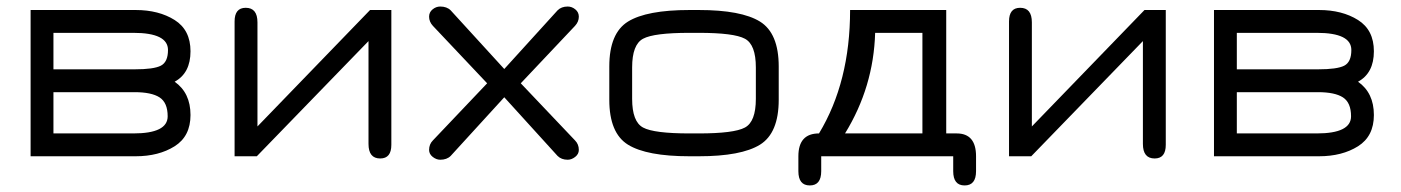

<svg xmlns="http://www.w3.org/2000/svg" viewBox="-20 -481 4311 591"><path d="M74.2 -450.2V0H397.5C445 0 485 -10.3 517.6 -30.8C550.1 -51.3 566.4 -83.3 566.4 -127C566.4 -172.5 550.1 -206.7 517.6 -229.5C550.1 -247.1 566.4 -278.3 566.4 -323.2C566.4 -366.9 550.1 -398.9 517.6 -419.4C485 -439.9 445 -450.2 397.5 -450.2ZM394.5 -197.3C429 -197.3 454.6 -191.9 471.2 -181.2C487.8 -170.4 496.1 -151 496.1 -123C496.1 -87.9 460.9 -70.3 390.6 -70.3H144.5V-197.3ZM390.6 -379.9C461.6 -379.9 497.1 -362.3 497.1 -327.1C497.1 -302.4 489.7 -286.3 475.1 -278.8C460.4 -271.3 433.6 -267.6 394.5 -267.6H144.5V-379.9Z M1184.6 -450.2H1119.1L772.5 -91.8V-412.1C772.5 -442.1 760.4 -457 736.3 -457C713.5 -457 702.1 -443 702.1 -415V0H770.5L1114.3 -354.5V-38.1C1114.3 -8.1 1126.3 6.8 1150.4 6.8C1173.2 6.8 1184.6 -7.2 1184.6 -35.2Z M1761.7 -19.5C1761.7 -31.2 1757.8 -41 1750 -48.8L1583 -224.6L1750 -401.4C1757.8 -409.8 1761.7 -419.3 1761.7 -429.7C1761.7 -438.8 1758.1 -446.3 1751 -452.1C1743.8 -458 1736 -460.9 1727.5 -460.9C1714.5 -460.9 1704.1 -457 1696.3 -449.2L1532.2 -268.6L1367.2 -449.2C1359.4 -457 1348.6 -460.9 1335 -460.9C1326.5 -460.9 1318.7 -458 1311.5 -452.1C1304.4 -446.3 1300.8 -438.8 1300.8 -429.7C1300.8 -419.3 1304.7 -409.8 1312.5 -401.4L1479.5 -224.6L1312.5 -48.8C1304.7 -41 1300.8 -31.2 1300.8 -19.5C1300.8 -11.1 1304.5 -3.9 1312 2C1319.5 7.8 1327.1 10.7 1335 10.7C1348.6 10.7 1359.4 6.8 1367.2 -1L1532.2 -181.6L1696.3 -1C1704.1 6.8 1714.5 10.7 1727.5 10.7C1735.4 10.7 1743 7.8 1750.5 2C1758 -3.9 1761.7 -11.1 1761.7 -19.5Z M2130.9 0C2218.1 0 2280.9 -11.9 2319.3 -35.6C2357.7 -59.4 2377 -105.5 2377 -173.8V-276.4C2377 -344.7 2357.7 -390.8 2319.3 -414.6C2280.9 -438.3 2218.1 -450.2 2130.9 -450.2H2102.5C2014.6 -450.2 1951.5 -438.3 1913.1 -414.6C1874.7 -390.8 1855.5 -344.7 1855.5 -276.4V-173.8C1855.5 -105.5 1874.7 -59.4 1913.1 -35.6C1951.5 -11.9 2014.6 0 2102.5 0ZM2102.5 -70.3C2029.6 -70.3 1981.9 -76.3 1959.5 -88.4C1937 -100.4 1925.8 -129.9 1925.8 -176.8V-273.4C1925.8 -320.3 1937 -349.8 1959.5 -361.8C1981.9 -373.9 2029.6 -379.9 2102.5 -379.9H2130.9C2203.1 -379.9 2250.5 -373.9 2272.9 -361.8C2295.4 -349.8 2306.6 -320.3 2306.6 -273.4V-176.8C2306.6 -129.9 2295.4 -100.4 2272.9 -88.4C2250.5 -76.3 2203.1 -70.3 2130.9 -70.3Z M2507.8 45.9V0H2914.1V45.9C2914.1 75.2 2925.8 89.8 2949.2 89.8C2972.7 89.8 2984.4 75.2 2984.4 45.9V0C2984.4 -46.9 2964.5 -70.3 2924.8 -70.3H2892.6V-450.2H2596.7C2596.7 -302.4 2564.8 -175.8 2501 -70.3C2458.7 -70.3 2437.5 -46.9 2437.5 0V45.9C2437.5 75.2 2449.2 89.8 2472.7 89.8C2496.1 89.8 2507.8 75.2 2507.8 45.9ZM2673.8 -379.9H2819.3V-70.3H2581.1C2639.6 -165.4 2670.6 -268.6 2673.8 -379.9Z M3568.4 -450.2H3502.9L3156.2 -91.8V-412.1C3156.2 -442.1 3144.2 -457 3120.1 -457C3097.3 -457 3085.9 -443 3085.9 -415V0H3154.3L3498 -354.5V-38.1C3498 -8.1 3510.1 6.8 3534.2 6.8C3557 6.8 3568.4 -7.2 3568.4 -35.2Z M3716.8 -450.2V0H4040C4087.6 0 4127.6 -10.3 4160.2 -30.8C4192.7 -51.3 4209 -83.3 4209 -127C4209 -172.5 4192.7 -206.7 4160.2 -229.5C4192.7 -247.1 4209 -278.3 4209 -323.2C4209 -366.9 4192.7 -398.9 4160.2 -419.4C4127.6 -439.9 4087.6 -450.2 4040 -450.2ZM4037.1 -197.3C4071.6 -197.3 4097.2 -191.9 4113.8 -181.2C4130.4 -170.4 4138.7 -151 4138.7 -123C4138.7 -87.9 4103.5 -70.3 4033.2 -70.3H3787.1V-197.3ZM4033.2 -379.9C4104.2 -379.9 4139.6 -362.3 4139.6 -327.1C4139.6 -302.4 4132.3 -286.3 4117.7 -278.8C4103 -271.3 4076.2 -267.6 4037.1 -267.6H3787.1V-379.9Z"/></svg>

Font: Jura
Style: DemiBold
Weight: 600
Version: Version 2.5.1